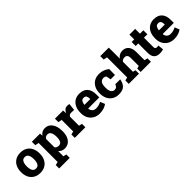

<svg xmlns="http://www.w3.org/2000/svg" viewBox="239 -2118 3677 3677"><g transform="rotate(-45 2077.5 -279.5)"><path d="M285.2 10.3Q205.1 10.3 148.2 -23.9Q91.3 -58.1 61.3 -118.7Q31.2 -179.2 31.2 -259.3V-269Q31.2 -348.1 61.3 -408.7Q91.3 -469.2 147.9 -503.7Q204.6 -538.1 284.2 -538.1Q363.8 -538.1 420.4 -503.9Q477.1 -469.7 507.1 -408.9Q537.1 -348.1 537.1 -269V-259.3Q537.1 -179.7 507.1 -118.9Q477.1 -58.1 420.4 -23.9Q363.8 10.3 285.2 10.3ZM285.2 -108.9Q336.4 -108.9 359.1 -149.9Q381.8 -190.9 381.8 -259.3V-269Q381.8 -335.4 358.9 -377Q335.9 -418.5 284.2 -418.5Q232.4 -418.5 210 -377Q187.5 -335.4 187.5 -269V-259.3Q187.5 -189.9 210 -149.4Q232.4 -108.9 285.2 -108.9Z M597.2 203.1V110.4L664.6 95.2V-420.4L589.4 -435.5V-528.3H809.6L815.9 -467.8Q838.4 -501.5 870.1 -519.8Q901.9 -538.1 947.3 -538.1Q1010.3 -538.1 1055.4 -503.4Q1100.6 -468.8 1124.8 -406.5Q1148.9 -344.2 1148.9 -261.2V-251Q1148.9 -172.4 1124.8 -113.5Q1100.6 -54.7 1054.9 -22.2Q1009.3 10.3 945.3 10.3Q865.2 10.3 819.8 -48.8V95.2L884.3 110.4V203.1ZM898.9 -108.9Q949.7 -108.9 971.2 -147Q992.7 -185.1 992.7 -251V-261.2Q992.7 -331.5 970.2 -374.5Q947.8 -417.5 897.9 -417.5Q844.2 -417.5 819.8 -372.1V-148.4Q844.2 -108.9 898.9 -108.9Z M1223.6 0V-92.3L1288.6 -107.4V-420.4L1214.4 -435.5V-528.3H1435.1L1439.9 -463.4L1440.9 -450.7Q1477.5 -538.1 1554.2 -538.1Q1565.4 -538.1 1580.3 -536.1Q1595.2 -534.2 1608.9 -530.3L1592.8 -386.7L1521 -390.1Q1493.2 -391.6 1476.3 -382.3Q1459.5 -373 1444.8 -354V-107.4L1510.3 -92.3V0Z M1893.6 10.3Q1816.9 10.3 1759.8 -23.2Q1702.6 -56.6 1671.1 -115Q1639.6 -173.3 1639.6 -247.6V-266.6Q1639.6 -345.7 1668.5 -407.2Q1697.3 -468.8 1751.5 -503.7Q1805.7 -538.6 1881.3 -538.1Q1988.8 -538.1 2045.9 -475.8Q2103 -413.6 2103 -298.8V-215.8H1801.8L1801.3 -212.9Q1805.7 -167.5 1834.5 -138.2Q1863.3 -108.9 1917 -108.9Q1985.8 -108.9 2053.2 -145L2092.3 -49.8Q2058.1 -23.4 2007.6 -6.6Q1957 10.3 1893.6 10.3ZM1802.2 -315.9H1958.5V-328.6Q1958.5 -373.5 1941.9 -398.7Q1925.3 -423.8 1884.8 -423.8Q1843.8 -423.8 1824.5 -393.8Q1805.2 -363.8 1800.8 -318.4Z M2411.6 10.3Q2334.5 10.3 2278.6 -24.2Q2222.7 -58.6 2192.6 -118.9Q2162.6 -179.2 2162.6 -256.8V-270Q2162.6 -348.6 2193.4 -409.2Q2224.1 -469.7 2279.8 -503.9Q2335.4 -538.1 2410.6 -538.1Q2483.9 -538.1 2536.6 -515.6Q2589.4 -493.2 2621.1 -465.8L2619.1 -307.1H2502L2482.4 -402.3Q2472.7 -412.1 2456.3 -418.5Q2439.9 -424.8 2426.3 -424.8Q2369.1 -424.8 2344 -385.3Q2318.8 -345.7 2318.8 -270V-256.8Q2318.8 -176.8 2347.4 -142.8Q2376 -108.9 2413.1 -108.9Q2447.8 -108.9 2467.8 -126.7Q2487.8 -144.5 2496.6 -177.7H2628.4L2630.4 -174.8Q2615.2 -85.9 2565.9 -37.8Q2516.6 10.3 2411.6 10.3Z M2685.1 0V-92.3L2750.5 -107.4V-653.8L2675.3 -668.9V-761.7H2905.8V-461.9Q2930.2 -498 2966.1 -518.1Q3002 -538.1 3048.8 -538.1Q3127 -538.1 3173.3 -484.4Q3219.7 -430.7 3219.7 -318.4V-107.4L3285.2 -92.3V0H3007.3V-92.3L3063.5 -107.4V-319.3Q3063.5 -374 3043.9 -395.8Q3024.4 -417.5 2987.3 -417.5Q2933.1 -417.5 2905.8 -377.4V-107.4L2961.9 -92.3V0Z M3522.5 10.7Q3443.8 10.7 3402.6 -31.5Q3361.3 -73.7 3361.3 -165.5V-419.4H3292V-528.3H3361.3V-658.2H3516.6V-528.3H3608.9V-419.4H3516.6V-166Q3516.6 -137.2 3529.1 -125.5Q3541.5 -113.8 3563 -113.8Q3573.2 -113.8 3584.7 -115.2Q3596.2 -116.7 3605.5 -118.2L3617.2 -3.4Q3595.2 2.9 3570.8 6.8Q3546.4 10.7 3522.5 10.7Z M3911.6 10.3Q3835 10.3 3777.8 -23.2Q3720.7 -56.6 3689.2 -115Q3657.7 -173.3 3657.7 -247.6V-266.6Q3657.7 -345.7 3686.5 -407.2Q3715.3 -468.8 3769.5 -503.7Q3823.7 -538.6 3899.4 -538.1Q4006.8 -538.1 4064 -475.8Q4121.1 -413.6 4121.1 -298.8V-215.8H3819.8L3819.3 -212.9Q3823.7 -167.5 3852.5 -138.2Q3881.3 -108.9 3935.1 -108.9Q4003.9 -108.9 4071.3 -145L4110.4 -49.8Q4076.2 -23.4 4025.6 -6.6Q3975.1 10.3 3911.6 10.3ZM3820.3 -315.9H3976.6V-328.6Q3976.6 -373.5 3960 -398.7Q3943.4 -423.8 3902.8 -423.8Q3861.8 -423.8 3842.5 -393.8Q3823.2 -363.8 3818.8 -318.4Z"/></g></svg>

Font: Roboto Slab ExtraBold
Style: Regular
Weight: 800
Designer: Google
Version: Version 2.001; ttfautohint (v1.8.3)